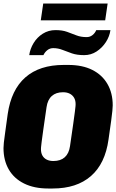

<svg xmlns="http://www.w3.org/2000/svg" viewBox="-20 -1067 664 1097"><path d="M255 10Q175 10 117.5 -18.5Q60 -47 30 -99Q0 -151 0 -221Q0 -233 2 -252.5Q4 -272 9.5 -310Q15 -348 24 -415Q44 -554 125 -625Q206 -696 344 -696H370Q451 -696 507.5 -667.5Q564 -639 594 -587Q624 -535 624 -465Q624 -453 622 -433.5Q620 -414 615 -376Q610 -338 600 -270Q581 -132 499.5 -61Q418 10 281 10ZM285 -147Q326 -147 350 -168.5Q374 -190 380 -232Q392 -313 398.5 -360Q405 -407 408 -430Q411 -453 411.5 -461Q412 -469 412 -472Q412 -494 403 -509Q394 -524 378 -532Q362 -540 340 -540Q300 -540 276 -518.5Q252 -497 246 -455Q234 -374 227.5 -327Q221 -280 218 -257Q215 -234 214.5 -226Q214 -218 214 -215Q214 -193 222.5 -178Q231 -163 247 -155Q263 -147 285 -147ZM213 -951 227 -1047H595L581 -951ZM147 -752Q152 -788 172 -821Q192 -854 224.5 -874.5Q257 -895 297 -895Q336 -895 363.5 -885Q391 -875 416.5 -865Q442 -855 475 -855Q494 -855 508.5 -866.5Q523 -878 530 -895H611Q606 -859 585 -826.5Q564 -794 532 -773Q500 -752 461 -752Q420 -752 391 -762Q362 -772 337 -782Q312 -792 284 -792Q265 -792 250.5 -780.5Q236 -769 228 -752Z"/></svg>

Font: Chivo Mono Medium Black
Style: Italic
Weight: 900
Italic angle: -8.05°
Monospace: yes
Version: Version 1.008